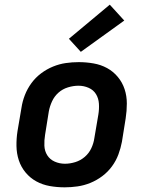

<svg xmlns="http://www.w3.org/2000/svg" viewBox="-20 -794 640 822"><path d="M257 8Q224 8 193 2.5Q162 -3 135.5 -17.5Q109 -32 89.5 -55.5Q70 -79 60.5 -108Q51 -137 50.5 -169Q50 -201 55 -233L72 -333Q76 -360 86.5 -387Q97 -414 114.5 -438Q132 -462 156 -480Q180 -498 207 -509Q234 -520 261.5 -524Q289 -528 317 -528Q349 -528 380.5 -522.5Q412 -517 438.5 -502.5Q465 -488 484.5 -464.5Q504 -441 513.5 -412Q523 -383 523 -351Q523 -319 518 -287L502 -187Q497 -160 487 -133Q477 -106 459.5 -82Q442 -58 418 -40Q394 -22 367 -11Q340 0 312 4Q284 8 257 8ZM258 -93Q280 -93 302.5 -100Q325 -107 343 -122.5Q361 -138 371 -159.5Q381 -181 384 -203L401 -303Q405 -327 403.5 -350Q402 -373 391 -391Q380 -409 359.5 -418Q339 -427 316 -427Q294 -427 271 -420Q248 -413 230.5 -397.5Q213 -382 203 -360.5Q193 -339 189 -317L173 -217Q169 -193 170 -170Q171 -147 182.5 -129Q194 -111 214.5 -102Q235 -93 258 -93ZM326 -572 275 -628 450 -774 512 -706Z"/></svg>

Font: Iosevka SS04 Extended
Style: Bold Italic
Weight: 700
Width: 7
Italic angle: -9°
Monospace: yes
Designer: Belleve Invis
Foundry: Belleve Invis
Version: Version 19.0.0; ttfautohint (v1.8.4)